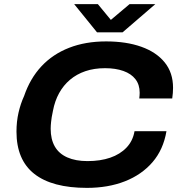

<svg xmlns="http://www.w3.org/2000/svg" viewBox="-20 -900 879 932"><path d="M402 12Q233 12 146.5 -56Q60 -124 60 -261Q60 -310 70 -353.5Q80 -397 97 -434Q126 -519 181 -578Q236 -637 315.5 -668Q395 -699 495 -699Q593 -699 666 -673Q739 -647 779.5 -597Q820 -547 820 -474Q820 -461 819 -448.5Q818 -436 816 -422H656Q657 -430 657.5 -437Q658 -444 658 -450Q658 -489 637.5 -515.5Q617 -542 579 -555.5Q541 -569 490 -569Q437 -569 394.5 -554.5Q352 -540 320 -513Q288 -486 267 -448Q246 -410 237 -362Q233 -344 231 -331Q229 -318 228 -308Q227 -298 226.5 -290.5Q226 -283 226 -275Q226 -224 246 -189Q266 -154 306.5 -136Q347 -118 405 -118Q467 -118 515 -134.5Q563 -151 594 -183.5Q625 -216 633 -263H788Q773 -174 720.5 -113Q668 -52 586.5 -20Q505 12 402 12ZM734 -880 575 -743H451L340 -880H455L544 -772L482 -773L609 -880Z"/></svg>

Font: Archivo SemiExpanded
Style: Bold Italic
Weight: 700
Width: 6
Italic angle: -10°
Designer: Hector Gatti
Foundry: Omnibus-Type
Version: Version 2.001